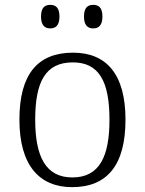

<svg xmlns="http://www.w3.org/2000/svg" viewBox="-20 -761 596 791"><path d="M364 -644C386 -644 402 -656 402 -693C402 -730 386 -741 364 -741C342 -741 326 -730 326 -693C326 -656 342 -644 364 -644ZM187 -644C209 -644 225 -656 225 -693C225 -730 209 -741 187 -741C165 -741 149 -730 149 -693C149 -656 165 -644 187 -644ZM277 10C421 10 497 -80 497 -268C497 -457 417 -544 281 -544C135 -544 60 -455 60 -268C60 -80 142 10 277 10ZM278 -30C169 -30 125 -115 125 -268C125 -425 168 -504 280 -504C387 -504 431 -427 431 -268C431 -118 391 -30 278 -30Z"/></svg>

Font: Noto Serif Bengali Light
Style: Regular
Weight: 300
Designer: Juan Bruce, Universal Thirst, Indian Type Foundry and the Monotype Design Team.
Foundry: Monotype Imaging Inc.
Version: Version 2.003